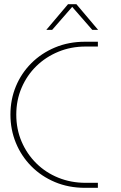

<svg xmlns="http://www.w3.org/2000/svg" viewBox="-20 -900 578 920"><path d="M387 0Q309 0 243.5 -27.5Q178 -55 130 -103.5Q82 -152 56 -215.5Q30 -279 30 -351Q30 -423 56 -486Q82 -549 130 -597Q178 -645 243.5 -672.5Q309 -700 387 -700H449V-677H390Q320 -677 259.5 -652Q199 -627 154 -583Q109 -539 83.5 -479.5Q58 -420 58 -351Q58 -281 83.5 -221.5Q109 -162 154 -117.5Q199 -73 259.5 -48.5Q320 -24 390 -24H449V0ZM202 -757 306 -880H346L450 -757H422L326 -867L230 -757Z"/></svg>

Font: MuseoModerno Thin
Style: Regular
Weight: 100
Designer: Pablo Cosgaya, Héctor Gatti, Marcela Romero, and the Authors of The MuseoModerno Project.
Foundry: Omnibus-Type Team
Version: Version 1.003